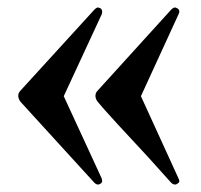

<svg xmlns="http://www.w3.org/2000/svg" viewBox="-20 -501 540 515"><path d="M233 -11 35 -228Q29 -236 29 -244Q29 -252 35 -258L233 -475Q239 -481 243 -481Q243 -481 249 -479Q254 -476 254 -470Q254 -465 253 -463L151 -243L253 -22L254 -15Q254 -11 249 -8Q246 -6 243 -6Q238 -6 233 -11ZM439 -11 376 -81Q331 -129 293.5 -170Q256 -211 242 -228Q236 -236 236 -244Q236 -252 242 -258L439 -475Q445 -481 450 -481L455 -479Q461 -476 461 -470Q461 -467 459 -463L358 -243L459 -22Q461 -18 461 -15Q461 -11 455 -8Q453 -6 450 -6Q444 -6 439 -11Z"/></svg>

Font: Shippori Mincho SemiBold
Style: Regular
Weight: 600
Designer: FONTDASU
Foundry: FONTDASU / Google Inc. / but / Adobe
Version: Version 3.110; ttfautohint (v1.8.3)